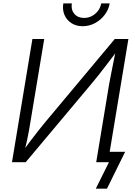

<svg xmlns="http://www.w3.org/2000/svg" viewBox="-20 -958 799 1134"><path d="M617.7 0H548.3L624.5 -460.4Q628.4 -481.4 634.3 -512.2Q640.1 -543 648.2 -582Q656.2 -621.1 665.5 -667H679.2Q641.1 -617.2 613.3 -580.6Q585.4 -543.9 562.7 -515.1Q540 -486.3 517.6 -460L131.8 0H50.8L171.4 -727.5H241.2L161.1 -246.1Q157.2 -220.7 151.9 -190.9Q146.5 -161.1 139.4 -127.7Q132.3 -94.2 123 -58.1H111.3Q135.7 -93.8 160.2 -126.2Q184.6 -158.7 206.3 -186Q228 -213.4 244.6 -233.4L657.7 -727.5H738.3ZM468.3 -803.2Q429.7 -803.2 401.6 -821.5Q373.5 -839.8 360.6 -870.4Q347.7 -900.9 354 -938H404.3Q398.4 -900.9 418.9 -876.5Q439.5 -852.1 476.6 -852.1Q501.5 -852.1 522.7 -863.3Q543.9 -874.5 558.8 -894Q573.7 -913.6 577.6 -938H627.9Q621.6 -900.9 598.1 -870.1Q574.7 -839.4 540.8 -821.3Q506.8 -803.2 468.3 -803.2ZM545.9 156.2 623.5 0H582L591.8 -61.5H719.2L611.8 156.2Z"/></svg>

Font: Inter Light
Style: Italic
Weight: 300
Italic angle: -9.3988°
Designer: Rasmus Andersson
Foundry: rsms
Version: Version 4.001;git-66647c0bb